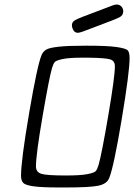

<svg xmlns="http://www.w3.org/2000/svg" viewBox="-20 -821 593 849"><path d="M73 -44Q73 -111 109 -322Q145 -533 164 -578Q171 -594 185 -602Q199 -610 240 -614.5Q281 -619 362 -619Q455 -619 496 -613Q537 -607 545 -598Q553 -589 553 -564Q553 -502 518 -292.5Q483 -83 463 -34Q453 -8 415.5 0Q378 8 270 8H245Q166 8 129.5 3Q93 -2 83 -12Q73 -22 73 -44ZM139 -85Q139 -60 162.5 -52.5Q186 -45 271 -45Q336 -45 366.5 -51Q397 -57 403.5 -64.5Q410 -72 416 -92Q430 -141 459 -311.5Q488 -482 488 -528Q488 -552 467 -558.5Q446 -565 369 -566H346Q286 -566 257.5 -560Q229 -554 222.5 -547Q216 -540 210 -520Q198 -480 168.5 -308.5Q139 -137 139 -85ZM298 -710Q298 -724 313 -732.5Q328 -741 412 -772Q453 -787 478 -797Q488 -801 496 -801Q509 -801 517 -792Q525 -783 525 -771Q525 -754 510 -745.5Q495 -737 414 -707Q372 -691 345 -681Q330 -676 325 -676Q311 -676 304.5 -687.5Q298 -699 298 -710Z"/></svg>

Font: CMU Typewriter Text
Style: LightOblique
Weight: 200
Italic angle: -9.46001°
Version: Version 0.7.0